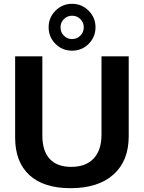

<svg xmlns="http://www.w3.org/2000/svg" viewBox="-20 -986 762 1016"><path d="M353 9.8Q210.9 9.8 135.5 -59.6Q60.1 -128.9 60.1 -257.8V-688H204.1V-269Q204.1 -187.5 242.9 -145.3Q281.7 -103 356.9 -103Q434.1 -103 475.6 -147.2Q517.1 -191.4 517.1 -273.9V-688H661.1V-265.1Q661.1 -134.3 580.3 -62.3Q499.5 9.8 353 9.8ZM485.4 -841.8Q485.4 -790.5 449.5 -754.2Q413.6 -717.8 361.3 -717.8Q309.1 -717.8 273.2 -754.2Q237.3 -790.5 237.3 -841.8Q237.3 -893.1 273.7 -929.4Q310.1 -965.8 361.3 -965.8Q412.6 -965.8 449 -929.4Q485.4 -893.1 485.4 -841.8ZM423.3 -841.8Q423.3 -866.7 405.5 -884.8Q387.7 -902.8 361.3 -902.8Q336.4 -902.8 318.4 -885.3Q300.3 -867.7 300.3 -841.8Q300.3 -814.5 318.4 -796.9Q336.4 -779.3 361.3 -779.3Q387.2 -779.3 405.3 -797.4Q423.3 -815.4 423.3 -841.8Z"/></svg>

Font: Liberation Sans
Style: Bold
Weight: 700
Designer: Steve Matteson
Foundry: Ascender Corporation
Version: Version 2.1.5